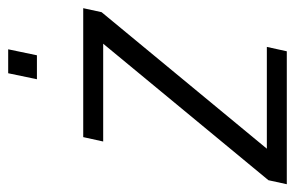

<svg xmlns="http://www.w3.org/2000/svg" viewBox="-162 -590 738 481"><g transform="rotate(-90 207.5 -349.0)"><path d="M-13 0 -3 -46 339 -460H94L105 -510H428L418 -464L76 -50H331L320 0ZM250 -626 265 -698H325L310 -626Z"/></g></svg>

Font: Saira SemiCondensed Light
Style: Italic
Weight: 300
Width: 4
Italic angle: -12°
Designer: Hector Gatti with collaboration of the Omnibus-Type team
Foundry: Omnibus-Type
Version: Version 1.101